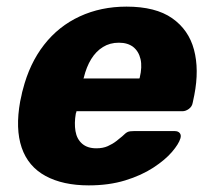

<svg xmlns="http://www.w3.org/2000/svg" viewBox="-20 -550 632 580"><path d="M248 10Q170 10 117.5 -18.5Q65 -47 45.5 -104Q26 -161 41 -244Q43 -251 45 -262Q47 -273 49 -279Q69 -358 113 -414.5Q157 -471 221 -500.5Q285 -530 362 -530Q450 -530 500 -495Q550 -460 566 -400Q582 -340 567 -263L562 -239Q560 -228 550.5 -221Q541 -214 531 -214H211Q211 -213 210.5 -211Q210 -209 209 -207Q204 -178 208 -154Q212 -130 228 -116Q244 -102 271 -102Q291 -102 305.5 -108.5Q320 -115 331 -123.5Q342 -132 349 -138Q360 -149 366 -151.5Q372 -154 384 -154H508Q518 -154 523 -148Q528 -142 525 -132Q520 -115 499.5 -91Q479 -67 443 -43.5Q407 -20 358 -5Q309 10 248 10ZM232 -313H401L402 -315Q410 -348 404.5 -371.5Q399 -395 382.5 -408Q366 -421 339 -421Q312 -421 291 -408Q270 -395 255.5 -371.5Q241 -348 233 -315Z"/></svg>

Font: Rubik Light
Style: Bold Italic
Weight: 700
Italic angle: -12°
Version: Version 2.104